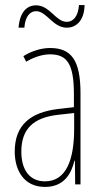

<svg xmlns="http://www.w3.org/2000/svg" viewBox="-20 -726 406 756"><path d="M53 -617H76C79 -662 99 -682 122 -682C164 -682 188 -617 243 -617C280 -617 312 -645 313 -706H291C288 -664 270 -640 243 -640C199 -640 177 -705 122 -705C87 -705 58 -680 53 -617ZM177 -537C143 -537 104 -525 72 -505L83 -483C120 -505 153 -512 177 -512C244 -512 271 -475 271 -355V-304L210 -297C100 -284 38 -234 38 -129C38 -57 73 10 157 10C233 10 261 -43 273 -93H275L276 0H297V-358C297 -489 261 -537 177 -537ZM209 -274 272 -281V-220C272 -97 241 -12 157 -12C99 -12 64 -54 64 -129C64 -217 110 -263 209 -274Z"/></svg>

Font: Noto Sans Arabic UI XCn Th
Style: Regular
Weight: 100
Width: 2
Designer: Monotype Design Team, Nadine Chahine and Nizar Qandah
Foundry: Monotype Imaging Inc.
Version: Version 2.010